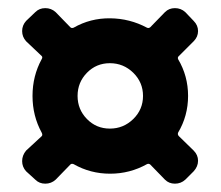

<svg xmlns="http://www.w3.org/2000/svg" viewBox="-20 -600 540 470"><path d="M192.9 -308.6Q215.8 -285.2 249 -285.2Q282.2 -285.2 306.2 -308.6Q330.1 -332 330.1 -365.2Q330.1 -398.4 306.2 -421.9Q282.2 -445.3 249 -445.3Q215.8 -445.3 192.9 -421.9Q169.9 -398.4 169.9 -365.2Q169.9 -332 192.9 -308.6ZM454.1 -499 418 -462.9Q414.1 -460 416 -455.1Q440.4 -414.1 440.4 -365.2Q440.4 -316.4 416 -275.4Q414.1 -270.5 418 -266.6L454.1 -231.4Q464.8 -220.7 464.8 -206.5Q464.8 -192.4 454.1 -180.7L433.6 -160.2Q422.9 -150.4 408.2 -150.4Q393.6 -150.4 383.8 -160.2L347.7 -197.3Q343.8 -200.2 339.8 -198.2Q297.9 -174.8 249.5 -174.8Q201.2 -174.8 160.2 -198.2Q155.3 -200.2 152.3 -197.3L116.2 -160.2Q105.5 -150.4 90.8 -150.4Q76.2 -150.4 66.4 -160.2L43.9 -180.7Q34.2 -191.4 34.2 -205.6Q34.2 -219.7 43.9 -231.4L82 -266.6Q85 -269.5 82 -275.4Q59.6 -316.4 59.6 -365.2Q59.6 -414.1 82 -455.1Q85 -460 82 -462.9L43.9 -499Q34.2 -509.8 34.2 -523.9Q34.2 -538.1 43.9 -548.8L66.4 -570.3Q76.2 -580.1 90.8 -580.1Q105.5 -580.1 116.2 -570.3L152.3 -533.2Q155.3 -530.3 160.2 -532.2Q201.2 -555.7 249.5 -555.2Q297.9 -554.7 339.8 -532.2Q343.8 -530.3 347.7 -533.2L383.8 -570.3Q393.6 -580.1 408.2 -580.1Q422.9 -580.1 433.6 -570.3L454.1 -548.8Q464.8 -538.1 464.8 -523.9Q464.8 -509.8 454.1 -499Z"/></svg>

Font: Rounded-L Mgen+ 1mn bold
Style: Bold
Weight: 700
Designer: [Source Han Sans]
Ryoko NISHIZUKA  (kana & ideographs); Paul D. Hunt (Latin, Greek & Cyrillic); Wenlong ZHANG  (bopomofo
Version: Version 1.059.20150602